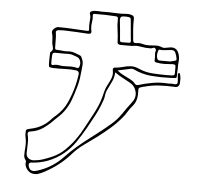

<svg xmlns="http://www.w3.org/2000/svg" viewBox="-58 -889 1117 1011"><g transform="rotate(5 500.0 -383.0)"><path d="M549 -523Q564 -510 579.5 -502.5Q595 -495 610 -487Q621 -482 630.5 -475.5Q640 -469 647 -460Q653 -453 664 -456Q700 -467 737 -473.5Q774 -480 812 -478Q822 -477 832 -478Q842 -479 852 -477Q872 -474 870 -494Q869 -502 868.5 -510.5Q868 -519 867 -527Q867 -530 867.5 -533Q868 -536 872 -537Q877 -538 877.5 -535Q878 -532 879 -529Q882 -519 882.5 -507.5Q883 -496 882 -485Q879 -460 855 -463Q815 -465 775.5 -463Q736 -461 697 -450Q695 -449 691 -449Q672 -444 669 -440Q666 -436 667 -416Q668 -395 662.5 -376.5Q657 -358 643 -342Q630 -327 619.5 -309.5Q609 -292 596 -277Q570 -246 539 -219Q508 -192 475 -167Q441 -142 406 -117Q371 -92 343 -59Q315 -28 283 -3.5Q251 21 214 41Q198 50 180 56Q162 62 142 55Q126 48 116.5 32Q107 16 110 -1Q111 -5 108 -10Q99 -21 98.5 -33.5Q98 -46 99 -59Q101 -77 101 -95Q101 -113 97 -131Q96 -134 95.5 -137.5Q95 -141 95 -145Q94 -166 98 -170Q102 -174 122 -178Q186 -191 228 -241Q233 -246 238 -250.5Q243 -255 248 -259Q285 -292 304 -334.5Q323 -377 335 -423Q343 -455 347 -486Q348 -501 333 -504Q302 -508 271 -506.5Q240 -505 209 -506Q193 -507 189.5 -510Q186 -513 186 -530Q186 -542 186 -554Q186 -566 187 -579Q187 -581 187 -584Q187 -587 188 -588Q203 -599 199.5 -612Q196 -625 194 -636Q193 -650 192.5 -663Q192 -676 188 -689Q184 -700 195.5 -711.5Q207 -723 219 -723Q255 -723 290.5 -721Q326 -719 362 -717Q377 -716 379.5 -718.5Q382 -721 380 -736Q379 -742 379.5 -747.5Q380 -753 380 -758Q381 -766 381 -773.5Q381 -781 382 -788Q382 -796 378.5 -805.5Q375 -815 383 -820Q392 -825 403 -825Q414 -825 424 -825Q429 -824 434 -824Q439 -824 443 -824Q476 -825 509.5 -823Q543 -821 576 -824Q582 -824 587.5 -823Q593 -822 598 -820Q611 -817 611 -802Q610 -774 612 -746Q614 -718 617 -689Q618 -680 621.5 -677Q625 -674 635 -675Q652 -678 669 -673Q686 -668 703 -669Q720 -670 737 -671Q754 -672 771 -665Q780 -661 792.5 -664Q805 -667 815 -668Q848 -672 860 -641Q868 -620 865.5 -599Q863 -578 864 -557Q864 -554 863.5 -550.5Q863 -547 863 -544Q863 -524 862.5 -517Q862 -510 854.5 -509.5Q847 -509 826 -508Q777 -506 728.5 -510Q680 -514 634 -536Q626 -539 619 -538Q602 -534 585 -530.5Q568 -527 549 -523ZM614 -658H554Q547 -658 541.5 -661Q536 -664 536 -674Q535 -704 530.5 -734Q526 -764 527 -794Q527 -805 517 -806Q460 -810 402 -809Q393 -809 394 -800Q396 -781 392.5 -761Q389 -741 393 -721Q399 -700 376 -702Q346 -704 316.5 -705.5Q287 -707 257 -708Q248 -708 239 -708Q230 -708 221 -707Q205 -705 208 -692Q211 -673 210.5 -653.5Q210 -634 211 -615Q211 -603 220 -603Q235 -603 249.5 -601Q264 -599 278 -600Q297 -602 313.5 -596.5Q330 -591 346 -584Q350 -582 352 -578.5Q354 -575 356 -570Q364 -554 363 -538Q362 -522 360 -506Q358 -484 355 -463Q352 -442 346 -421Q336 -385 323.5 -350Q311 -315 288 -284Q277 -269 263.5 -256.5Q250 -244 236 -230Q212 -205 184.5 -186.5Q157 -168 122 -163Q103 -162 107 -145Q113 -121 111.5 -96.5Q110 -72 110 -48Q110 -31 121.5 -21.5Q133 -12 151 -13Q177 -15 200.5 -23Q224 -31 247 -41Q283 -57 310.5 -83.5Q338 -110 361 -141Q384 -173 402 -207.5Q420 -242 439 -276Q452 -300 463 -324.5Q474 -349 481 -375Q485 -391 489 -406.5Q493 -422 500 -436Q511 -456 520 -477Q529 -498 524 -522Q521 -537 537 -537Q546 -537 555 -539Q564 -541 573 -543Q596 -550 617 -551Q638 -552 662 -541Q696 -526 733 -523.5Q770 -521 807 -521Q834 -521 842.5 -522.5Q851 -524 851 -533.5Q851 -543 851 -568Q852 -582 835 -581Q814 -579 793 -578.5Q772 -578 751 -582Q746 -583 742.5 -584.5Q739 -586 739 -592Q739 -601 739 -610Q739 -619 738 -628Q737 -635 740 -641.5Q743 -648 738 -654Q732 -661 725 -657.5Q718 -654 712 -654Q686 -653 661 -658Q636 -663 614 -658ZM577 -673Q601 -672 604 -676Q607 -680 603 -705Q601 -725 599.5 -745Q598 -765 596 -784Q595 -801 592 -804.5Q589 -808 572 -809H558Q537 -810 538 -789Q541 -763 543.5 -736Q546 -709 548 -683Q548 -673 558 -673ZM753 -601Q758 -594 766 -594Q774 -594 781 -594H820Q823 -594 829 -596Q850 -600 852.5 -604Q855 -608 849 -629Q844 -646 837.5 -651Q831 -656 814 -654Q801 -653 787.5 -651Q774 -649 760 -651Q755 -651 754 -647Q750 -636 749 -624Q748 -612 753 -601ZM198 -554V-532Q198 -519 209 -522Q225 -526 241 -523Q257 -520 273 -521Q288 -522 303.5 -522Q319 -522 334 -518Q337 -517 341 -518Q345 -519 346 -523Q353 -539 348 -555Q343 -571 328 -576Q317 -580 305.5 -584Q294 -588 281 -587Q257 -586 233 -587Q207 -588 202.5 -584Q198 -580 198 -554ZM538 -512Q536 -484 525.5 -462Q515 -440 504 -418Q497 -405 495 -389Q494 -375 489.5 -362Q485 -349 480 -336Q467 -302 449 -270Q431 -238 414 -206Q392 -167 367 -130.5Q342 -94 307 -65Q231 -4 138 0Q125 1 126 14Q132 53 172 40Q251 16 307 -43Q338 -76 372 -105Q406 -134 441 -160Q467 -180 491.5 -199Q516 -218 540 -239Q571 -265 593.5 -298.5Q616 -332 640 -363Q661 -391 653 -421Q645 -451 618 -465Q599 -476 578.5 -486.5Q558 -497 538 -512Z"/></g></svg>

Font: Rock 3D
Style: Regular
Weight: 400
Version: Version 1.000